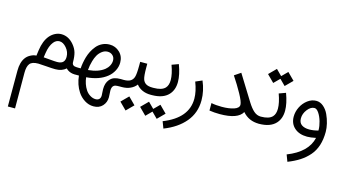

<svg xmlns="http://www.w3.org/2000/svg" viewBox="-94 -857 2949 1635"><g transform="rotate(15 1380.5 -40.0)"><path d="M530.3 0H523.4Q487.3 0 459 -19.5Q449.2 -27.3 444.3 -32.2Q410.6 0 351.6 0Q322.8 0 271.2 -4.4Q219.7 -8.8 200.2 -8.8Q145.5 -8.8 126 16.6Q106.4 41.5 106.4 96.7L107.4 411.1H43.9V95.7Q43.9 20 76.2 -22.5Q91.3 -43 117.7 -56.6Q144 -70.3 167 -70.3L173.8 -120.1Q185.5 -204.6 225.6 -252Q245.6 -275.4 272 -288.6Q298.3 -301.8 326.2 -301.8Q389.2 -301.8 436.5 -246.1Q462.9 -214.8 472.7 -181.2Q482.4 -147.5 482.4 -97.7Q482.4 -63.5 523.4 -63.5H530.3ZM326.2 -239.3Q296.4 -239.3 274.4 -211.9Q246.1 -176.8 236.3 -111.3L230.5 -72.3Q247.1 -71.3 289.1 -67.4Q331.1 -63.5 351.6 -63.5Q389.2 -63.5 405.3 -83Q418 -98.6 418 -126Q418 -169.9 387.7 -205.1Q358.4 -239.3 326.2 -239.3Z M746.6 -322.8Q797.4 -322.8 834.5 -287.8Q871.6 -252.9 871.6 -196.8Q871.6 -159.7 853.3 -124.8Q835 -89.8 805.2 -65.9Q737.3 -10.7 623.5 -2Q630.4 58.1 660.2 104Q675.3 127.4 699.7 142.6Q724.1 157.7 748.5 157.7Q769.5 157.7 780.8 146.2Q792 134.8 792 113.3Q792 106 790.5 87.4Q789.1 68.8 789.1 57.1Q789.1 4.4 815.9 -27.3Q833.5 -47.9 856.2 -55.7Q878.9 -63.5 912.1 -63.5L935.5 -63L936 0H918.5Q896.5 0 883.8 2.4Q871.1 4.9 863.8 13.7Q852.1 27.3 852.1 54.7Q852.1 62.5 853.5 82Q855 101.6 855 112.8Q855 157.2 826.2 189.2Q797.4 221.2 746.6 221.2Q705.1 221.2 668 197.8Q630.9 174.3 607.4 138.2Q568.4 78.6 560.5 0H516.6V-63H559.1Q562 -111.3 577.1 -164.6Q585.4 -192.9 598.4 -218.5Q611.3 -244.1 631.6 -268.8Q651.9 -293.5 681.6 -308.1Q711.4 -322.8 746.6 -322.8ZM746.1 -259.8Q718.3 -259.8 695.3 -241.9Q672.4 -224.1 659.2 -200.4Q646 -176.8 637.7 -147.5Q625.5 -106.4 622.6 -65.4Q714.4 -73.7 765.1 -114.7Q784.7 -130.4 796.4 -152.8Q808.1 -175.3 808.1 -197.8Q808.1 -225.6 790.3 -242.4Q772.5 -259.3 746.1 -259.8Z M1096.7 -248V-216.8Q1096.7 -139.2 1105.5 -113.3Q1113.3 -88.4 1133.8 -75.7Q1154.3 -63 1191.9 -63H1208.5V0H1191.9Q1149.9 0 1117.2 -15.1Q1084.5 -30.3 1065.4 -56.2Q1046.4 -30.3 1013.7 -15.1Q981 0 939 0H922.4V-63H939Q976.6 -63 997.1 -75.7Q1017.6 -88.4 1025.4 -113.3Q1034.2 -139.2 1034.2 -216.8V-248ZM959 122.6 1021 60.5 1083 122.6 1021 184.6Z M1132.8 122.6 1194.8 60.5 1245.1 110.8 1295.4 60.5 1357.4 122.6 1295.4 184.6 1245.1 134.3 1194.8 184.6ZM1201.7 0H1194.8V-63H1201.7Q1273.9 -63 1303.2 -94.7Q1325.7 -119.1 1325.7 -165Q1325.7 -217.8 1298.3 -293L1357.4 -314.5Q1389.2 -228.5 1389.2 -165Q1389.2 -95.2 1349.6 -52.2Q1301.8 0 1201.7 0Z M1587.9 -231.9Q1623.5 -148.9 1623.5 -65.4Q1623.5 44.4 1556.9 124.3Q1490.2 204.1 1372.1 250L1349.6 190.9Q1561 107.4 1561 -63.5Q1561 -127.9 1530.3 -207Z M1890.1 -380.9 2028.3 -157.7Q2057.1 -111.3 2084.7 -87.2Q2112.3 -63 2146.5 -63H2153.3V0H2146.5Q2056.6 0 2001.5 -64.5Q1962.4 6.8 1803.2 6.8Q1755.4 6.8 1711.4 0V-65.9Q1750 -57.6 1803.7 -57.6Q1867.2 -57.6 1910.4 -72Q1953.6 -86.4 1953.6 -115.7Q1953.6 -141.6 1917.5 -207.3Q1881.3 -272.9 1834.5 -343.3Z M2112.8 -429.2 2174.8 -491.2 2225.1 -440.9 2275.4 -491.2 2337.4 -429.2 2275.4 -367.2 2225.1 -417.5 2174.8 -367.2ZM2146.5 0H2139.6V-63H2146.5Q2218.8 -63 2248 -94.7Q2270.5 -119.1 2270.5 -165Q2270.5 -217.8 2243.2 -293L2302.2 -314.5Q2334 -228.5 2334 -165Q2334 -95.2 2294.4 -52.2Q2246.6 0 2146.5 0Z M2570.3 -252.4Q2537.6 -252.4 2509 -215.8Q2480.5 -179.2 2480.5 -137.7Q2480.5 -99.1 2505.9 -81.5Q2531.2 -64 2573.2 -64Q2610.4 -64 2651.9 -75.7V-80.6Q2651.9 -114.3 2640.4 -154.3Q2628.9 -194.3 2609.6 -223.4Q2590.3 -252.4 2570.3 -252.4ZM2648.4 -9.8Q2602.5 0 2571.3 0Q2501.5 0 2459.5 -37.1Q2417.5 -74.2 2417.5 -136.2Q2417.5 -179.7 2438 -220.9Q2458.5 -262.2 2494.1 -288.8Q2529.8 -315.4 2570.3 -315.4Q2604.5 -315.4 2633.3 -290.8Q2662.1 -266.1 2679.2 -229Q2696.3 -191.9 2705.6 -152.8Q2714.8 -113.8 2714.8 -80.6Q2714.8 -14.2 2697.8 38.8Q2680.7 91.8 2646.7 130.9Q2612.8 169.9 2568.8 198.2Q2524.9 226.6 2465.3 250L2442.9 190.9Q2618.7 122.1 2648.4 -9.8Z"/></g></svg>

Font: Estedad
Style: regular
Weight: 400
Version: Version 0.7(Beta10)